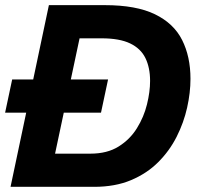

<svg xmlns="http://www.w3.org/2000/svg" viewBox="-31 -723 767 743"><path d="M9.8 0 158.2 -703.1H374.5Q496.1 -703.1 568.8 -667.7Q641.6 -632.3 673.8 -568.1Q706.1 -503.9 706.1 -418Q706.1 -364.3 693.1 -306.4Q680.2 -248.5 652.6 -193.8Q625 -139.2 581.3 -95.5Q537.6 -51.8 476.1 -25.9Q414.6 0 333.5 0ZM182.1 -128.4H319.3Q383.8 -128.4 428 -156Q472.2 -183.6 499 -227.1Q525.9 -270.5 537.8 -319.1Q549.8 -367.7 549.8 -409.7Q549.8 -461.4 531.7 -498.3Q513.7 -535.2 472.7 -554.9Q431.6 -574.7 362.3 -574.7H276.9ZM-11.2 -287.1 16.1 -415.5H387.2L359.9 -287.1Z"/></svg>

Font: Schibsted Grotesk
Style: Bold Italic
Weight: 700
Italic angle: -12°
Designer: Bakken & Baeck AS, Henrik Kongsvoll
Foundry: Schibsted ASA
Version: Version 1.100;gftools[0.9.25]